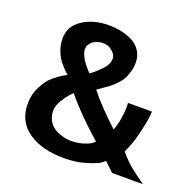

<svg xmlns="http://www.w3.org/2000/svg" viewBox="-130 -874 1049 1026"><g transform="rotate(20 394.5 -361.0)"><path d="M780.3 0H605.5L552.7 -49.8Q545.9 -43 531.2 -32.2Q516.6 -21.5 460.4 -3.9Q404.3 13.7 335 13.7Q210 13.7 132.3 -39.6Q54.7 -92.8 54.7 -195.3Q54.7 -248 78.1 -293Q101.6 -337.9 128.9 -361.3Q156.2 -384.8 179.7 -398.4L203.1 -411.1Q197.3 -415 187.5 -424.3Q177.7 -433.6 157.7 -456.5Q137.7 -479.5 124 -514.2Q110.4 -548.8 110.4 -586.9Q110.4 -655.3 171.9 -695.8Q233.4 -736.3 322.3 -736.3Q354.5 -736.3 386.7 -730Q418.9 -723.6 450.7 -709Q482.4 -694.3 502.4 -665Q522.5 -635.7 522.5 -595.7Q522.5 -567.4 514.2 -541Q505.9 -514.6 496.1 -497.6Q486.3 -480.5 466.3 -460.9Q446.3 -441.4 436 -433.6Q425.8 -425.8 401.4 -409.2Q377 -392.6 373 -389.6Q431.6 -314.5 533.2 -221.7Q546.9 -255.9 552.7 -295.4Q558.6 -335 558.1 -357.9Q557.6 -380.9 556.6 -380.9H693.4Q692.4 -365.2 689.5 -339.8Q686.5 -314.5 670.4 -248Q654.3 -181.6 628.9 -130.9Q664.1 -89.8 693.8 -64.9Q723.6 -40 780.3 0ZM399.4 -576.2Q399.4 -595.7 377 -615.7Q354.5 -635.7 327.1 -635.7Q290 -635.7 266.1 -617.7Q242.2 -599.6 242.2 -572.3Q242.2 -529.3 309.6 -458Q339.8 -480.5 369.6 -511.2Q399.4 -542 399.4 -576.2ZM466.8 -127.9Q335.9 -244.1 266.6 -331.1Q258.8 -323.2 247.1 -311Q235.4 -298.8 215.3 -266.1Q195.3 -233.4 195.3 -208Q195.3 -171.9 211.4 -146Q227.5 -120.1 252 -107.9Q276.4 -95.7 297.9 -90.8Q319.3 -85.9 338.9 -85.9Q378.9 -85.9 411.1 -96.7Q443.4 -107.4 455.1 -117.2Z"/></g></svg>

Font: FreeUniversal
Style: Bold
Weight: 700
Version: Version 1.001